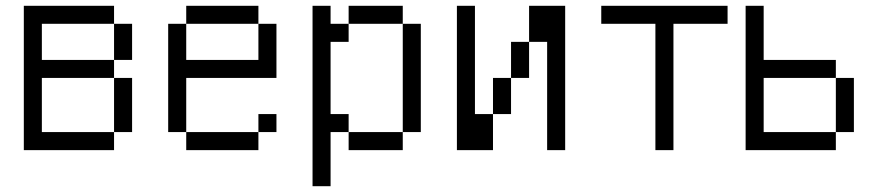

<svg xmlns="http://www.w3.org/2000/svg" viewBox="-20 -520 3040 665"><path d="M62.5 -500Q62.5 -500 62.5 0H375V-62.5H125V-250H375V-62.5H437.5V-250H375V-312.5H125Q125 -312.5 125 -437.5H375Q375 -437.5 375 -312.5H437.5Q437.5 -312.5 437.5 -437.5H375V-500Z M937.5 -62.5V-125H875V-62.5H625V0H875V-62.5ZM625 -62.5V-250H937.5V-437.5H875Q875 -437.5 875 -312.5H625Q625 -312.5 625 -437.5H562.5Q562.5 -437.5 562.5 -62.5ZM625 -437.5H875V-500H625Z M1062.5 -500Q1062.5 -500 1062.5 125H1125V-62.5H1187.5V0H1375V-62.5H1187.5V-125H1125Q1125 -125 1125 -375H1187.5V-437.5H1125V-500ZM1375 -62.5H1437.5Q1437.5 -62.5 1437.5 -437.5H1375Q1375 -437.5 1375 -62.5ZM1187.5 -437.5H1375V-500H1187.5Z M1562.5 -500Q1562.5 -500 1562.5 0H1687.5Q1687.5 0 1687.5 -125H1625Q1625 -125 1625 -500ZM1875 -375Q1875 -375 1875 0H1937.5Q1937.5 0 1937.5 -500H1812.5Q1812.5 -500 1812.5 -375H1750Q1750 -375 1750 -250H1687.5Q1687.5 -250 1687.5 -125H1750Q1750 -125 1750 -250H1812.5Q1812.5 -250 1812.5 -375Z M2500 -437.5V-500H2062.5V-437.5H2250V0H2312.5V-437.5Z M2562.5 -500Q2562.5 -500 2562.5 0H2875V-62.5H2625V-250H2875V-62.5H2937.5V-250H2875V-312.5H2625V-500Z"/></svg>

Font: Unifont
Style: Regular
Weight: 500
Version: Version 13.0.05